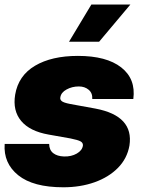

<svg xmlns="http://www.w3.org/2000/svg" viewBox="-20 -792 605 822"><path d="M550.8 -368.2H375Q376.5 -393.6 359.6 -407.7Q342.8 -421.9 317.4 -421.9Q288.6 -421.9 264.9 -408.9Q241.2 -396 238.3 -375Q236.3 -366.7 243.7 -359.6Q251 -352.5 281.2 -346.7L388.7 -327.1Q553.7 -295.9 534.2 -168.9Q524.4 -113.3 484.9 -73.2Q445.3 -33.2 384.8 -11.7Q324.2 9.8 251 9.8Q122.1 9.8 58.1 -41.7Q-5.9 -93.3 0 -175.8H190.4Q190.9 -149.4 208 -136.2Q225.1 -123 253.9 -122.1Q285.2 -121.1 308.6 -134.5Q332 -147.9 335 -168.9Q335.9 -180.7 324.7 -186.8Q313.5 -192.9 282.2 -199.2L188.5 -215.8Q107.4 -230 70.6 -274.2Q33.7 -318.4 44.9 -386.7Q58.6 -468.3 129.9 -510.5Q201.2 -552.7 313.5 -552.7Q436 -552.7 499 -503.4Q562 -454.1 550.8 -368.2ZM275.4 -613.3 371.1 -772.5H538.1L404.3 -613.3Z"/></svg>

Font: Inter Tight Black
Style: Italic
Weight: 900
Italic angle: -9.39999°
Designer: Rasmus Andersson
Foundry: rsms
Version: Version 3.004; ttfautohint (v1.8.4.7-5d5b)